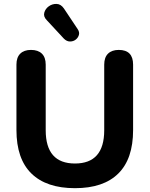

<svg xmlns="http://www.w3.org/2000/svg" viewBox="-20 -974 782 1004"><path d="M372 10Q223 10 144.5 -66.5Q66 -143 66 -294V-636Q66 -674 86 -693.5Q106 -713 142 -713Q179 -713 199 -693.5Q219 -674 219 -636V-293Q219 -119 372 -119Q525 -119 525 -293V-636Q525 -674 545 -693.5Q565 -713 601 -713Q676 -713 676 -636V-294Q676 -143 598.5 -66.5Q521 10 372 10ZM314 -772 225 -868Q206 -887 211.5 -907.5Q217 -928 235 -941Q253 -954 275.5 -953.5Q298 -953 314 -930L386 -822Q397 -806 392.5 -791Q388 -776 375.5 -766.5Q363 -757 346 -757Q329 -757 314 -772Z"/></svg>

Font: Chiron GoRound TC
Style: Bold
Weight: 700
Designer: Ryoko NISHIZUKA 西塚涼子 (kana, bopomofo & ideographs); Paul D. Hunt (Latin, Greek & Cyrillic); Sandoll Communications 산돌커뮤니
Foundry: Adobe
Version: Version 1.000;hotconv 1.1.1;makeotfexe 2.6.0